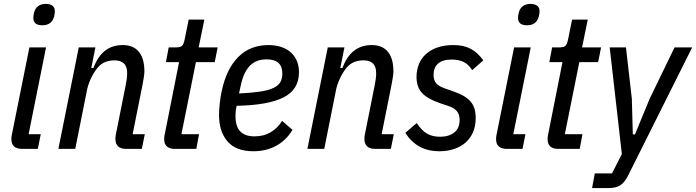

<svg xmlns="http://www.w3.org/2000/svg" viewBox="-20 -760 3553 980"><path d="M196 -631Q150 -631 150 -669Q150 -674 151 -681Q152 -688 154 -696Q166 -740 214 -740Q235 -740 247.5 -731Q260 -722 260 -702Q260 -697 259 -690Q258 -683 256 -675Q244 -631 196 -631ZM94 0Q38 0 38 -50Q38 -58 39 -65Q40 -72 42 -80L130 -518H215L126 -75H188L173 0Z M278 0 382 -518H467L446 -413H457Q500 -530 606 -530Q661 -530 689 -495.5Q717 -461 717 -396Q717 -390 716.5 -384.5Q716 -379 715 -371.5Q714 -364 712 -353Q710 -342 707 -325L657 -75H719L704 0H624Q569 0 569 -52Q569 -65 573 -82L621 -322Q629 -360 629 -386Q629 -421 612 -436.5Q595 -452 565 -452Q538 -452 516 -443Q494 -434 477 -413Q457 -388 442.5 -356Q428 -324 423 -295L364 0Z M873 0Q818 0 818 -50Q818 -58 819 -65Q820 -72 822 -80L894 -443H827L841 -518H876Q901 -518 909.5 -526.5Q918 -535 923 -561L943 -660H1023L994 -518H1091L1076 -443H980L906 -75H996L982 0Z M1274 12Q1184 12 1141 -38.5Q1098 -89 1098 -173Q1098 -199 1101.5 -231Q1105 -263 1111 -292Q1135 -408 1196 -469Q1257 -530 1350 -530Q1383 -530 1411.5 -521.5Q1440 -513 1461 -495.5Q1482 -478 1494 -452Q1506 -426 1506 -391Q1506 -303 1427.5 -263Q1349 -223 1188 -220Q1184 -203 1183 -190.5Q1182 -178 1182 -168Q1182 -114 1206.5 -89Q1231 -64 1279 -64Q1326 -64 1361 -84.5Q1396 -105 1420 -143L1473 -97Q1440 -43 1389 -15.5Q1338 12 1274 12ZM1341 -457Q1287 -457 1255.5 -424.5Q1224 -392 1210 -329L1200 -283Q1265 -286 1307.5 -292.5Q1350 -299 1375.5 -311Q1401 -323 1411 -341Q1421 -359 1421 -385Q1421 -457 1341 -457Z M1549 0 1653 -518H1738L1717 -413H1728Q1771 -530 1877 -530Q1932 -530 1960 -495.5Q1988 -461 1988 -396Q1988 -390 1987.5 -384.5Q1987 -379 1986 -371.5Q1985 -364 1983 -353Q1981 -342 1978 -325L1928 -75H1990L1975 0H1895Q1840 0 1840 -52Q1840 -65 1844 -82L1892 -322Q1900 -360 1900 -386Q1900 -421 1883 -436.5Q1866 -452 1836 -452Q1809 -452 1787 -443Q1765 -434 1748 -413Q1728 -388 1713.5 -356Q1699 -324 1694 -295L1635 0Z M2224 12Q2163 12 2120 -12.5Q2077 -37 2049 -82L2107 -132Q2132 -94 2159.5 -78Q2187 -62 2226 -62Q2271 -62 2298.5 -83.5Q2326 -105 2326 -148Q2326 -175 2312.5 -192Q2299 -209 2269 -219L2227 -233Q2162 -255 2134 -285.5Q2106 -316 2106 -367Q2106 -402 2118 -432Q2130 -462 2153.5 -483.5Q2177 -505 2212 -517.5Q2247 -530 2294 -530Q2346 -530 2381.5 -511.5Q2417 -493 2447 -452L2390 -402Q2372 -431 2347 -443.5Q2322 -456 2286 -456Q2239 -456 2216 -435.5Q2193 -415 2193 -378Q2193 -352 2205.5 -336Q2218 -320 2250 -309L2293 -294Q2325 -283 2347 -270Q2369 -257 2382.5 -241Q2396 -225 2402 -204.5Q2408 -184 2408 -157Q2408 -117 2394.5 -85.5Q2381 -54 2356.5 -32.5Q2332 -11 2298 0.5Q2264 12 2224 12Z M2670 -631Q2624 -631 2624 -669Q2624 -674 2625 -681Q2626 -688 2628 -696Q2640 -740 2688 -740Q2709 -740 2721.5 -731Q2734 -722 2734 -702Q2734 -697 2733 -690Q2732 -683 2730 -675Q2718 -631 2670 -631ZM2568 0Q2512 0 2512 -50Q2512 -58 2513 -65Q2514 -72 2516 -80L2604 -518H2689L2600 -75H2662L2647 0Z M2830 0Q2775 0 2775 -50Q2775 -58 2776 -65Q2777 -72 2779 -80L2851 -443H2784L2798 -518H2833Q2858 -518 2866.5 -526.5Q2875 -535 2880 -561L2900 -660H2980L2951 -518H3048L3033 -443H2937L2863 -75H2953L2939 0Z M3423 -518H3513L3187 134Q3168 172 3145.5 186Q3123 200 3085 200H3002L3016 125H3104L3154 26L3092 -518H3175L3205 -256L3210 -74H3221L3296 -256Z"/></svg>

Font: IBM Plex Sans Cond Text
Style: Italic
Weight: 450
Width: 3
Italic angle: -11°
Designer: Mike Abbink, Paul van der Laan, Pieter van Rosmalen
Foundry: Bold Monday
Version: Version 1.3